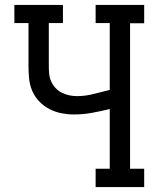

<svg xmlns="http://www.w3.org/2000/svg" viewBox="-20 -755 640 775"><path d="M366 0V-74H423V-315Q387 -306 351 -299.5Q315 -293 278 -293Q253 -293 227.5 -298Q202 -303 179 -315Q156 -327 138 -346Q120 -365 110 -388.5Q100 -412 97.5 -437.5Q95 -463 95 -489V-662H38V-735H234V-662H177V-489Q177 -473 178.5 -457Q180 -441 186.5 -426.5Q193 -412 204 -400Q215 -388 229 -381Q243 -374 258.5 -370.5Q274 -367 290 -367Q324 -367 357 -375.5Q390 -384 423 -392V-662H366V-735H562V-661H505V-74H562V0Z"/></svg>

Font: Iosevka Slab Extended
Style: Regular
Weight: 400
Width: 7
Monospace: yes
Designer: Belleve Invis
Foundry: Belleve Invis
Version: Version 11.1.1; ttfautohint (v1.8.3)